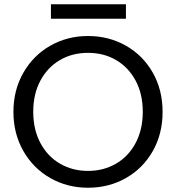

<svg xmlns="http://www.w3.org/2000/svg" viewBox="-20 -874 826 901"><path d="M393 7Q296 7 216 -38.5Q136 -84 89.5 -165.5Q43 -247 43 -349Q43 -451 89.5 -532.5Q136 -614 216 -659.5Q296 -705 393 -705Q491 -705 571 -659.5Q651 -614 697 -533Q743 -452 743 -349Q743 -246 697 -165Q651 -84 571 -38.5Q491 7 393 7ZM393 -72Q466 -72 524.5 -106Q583 -140 616.5 -203Q650 -266 650 -349Q650 -433 616.5 -495.5Q583 -558 525 -592Q467 -626 393 -626Q319 -626 261 -592Q203 -558 169.5 -495.5Q136 -433 136 -349Q136 -266 169.5 -203Q203 -140 261.5 -106Q320 -72 393 -72ZM571 -854V-786H219V-854Z"/></svg>

Font: Fz Poppins
Style: Regular
Weight: 400
Designer: Ninad Kale (Devanagari), Jonny Pinhorn (Latin)
Foundry: Indian Type Foundry
Version: Vit hóa bi Vntype.Com & FontZin.Com